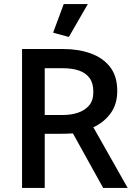

<svg xmlns="http://www.w3.org/2000/svg" viewBox="-20 -920 655 940"><path d="M288 -586Q334 -586 367 -574.5Q400 -563 418.5 -538Q437 -513 437 -470Q437 -428 416.5 -404Q396 -380 362.5 -368.5Q329 -357 287 -357H199V-586ZM88 -680V0H199V-265H274Q289 -265 307 -265.5Q325 -266 337 -267L485 0H605L437 -297Q488 -320 521 -364.5Q554 -409 554 -475Q554 -547 519 -592Q484 -637 424 -658.5Q364 -680 291 -680ZM317 -739 410 -900H292L240 -760Z"/></svg>

Font: Catamaran SemiBold
Style: Regular
Weight: 600
Designer: Pria Ravichandran
Version: Version 2.000